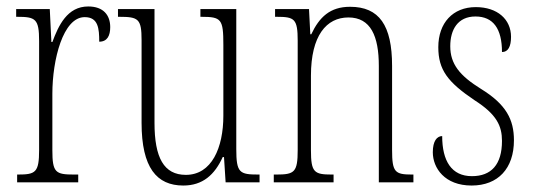

<svg xmlns="http://www.w3.org/2000/svg" viewBox="-20 -564 1648 594"><path d="M33 0H222V-24H209C152 -24 142 -30 142 -99V-274C142 -379 175 -511 242 -511C284 -511 287 -476 287 -435C312 -435 321 -454 321 -480C321 -517 300 -544 253 -544C188 -544 161 -485 142 -434H139L134 -536H30V-512H33C90 -512 101 -506 101 -437V-100C101 -30 90 -24 35 -24H33Z M547 10C607 10 644 -23 669 -78H673L678 0H783V-24H780C721 -24 711 -29 711 -103V-536H600V-512H603C665 -512 671 -505 671 -425V-206C671 -107 635 -23 555 -23C487 -23 458 -76 458 -184V-536H345V-512H349C408 -512 418 -506 418 -440V-184C418 -45 465 10 547 10Z M827 0H1012V-24H1006C952 -24 942 -31 942 -99V-330C942 -454 990 -510 1058 -510C1127 -510 1152 -452 1152 -360V0H1259V-24H1255C1202 -24 1193 -31 1193 -100V-360C1193 -486 1153 -543 1063 -543C1001 -543 968 -511 943 -458H940L936 -536H831V-512H836C891 -512 901 -506 901 -438V-100C901 -31 891 -24 835 -24H827Z M1439 10C1521 10 1570 -43 1570 -130C1570 -194 1546 -241 1468 -289C1402 -330 1373 -366 1373 -421C1373 -472 1396 -513 1451 -513C1506 -513 1533 -475 1533 -403C1552 -403 1561 -420 1561 -450C1561 -504 1519 -542 1452 -542C1381 -542 1336 -493 1336 -418C1336 -348 1365 -310 1448 -254C1517 -210 1533 -174 1533 -128C1533 -55 1500 -19 1440 -19C1377 -19 1348 -66 1348 -143C1332 -143 1319 -128 1319 -93C1319 -44 1356 10 1439 10Z"/></svg>

Font: Noto Serif Devanagari ExtraCondensed ExtraLight
Style: Regular
Weight: 200
Width: 2
Designer: Universal Thirst, Indian Type Foundry and the Monotype Design Team
Foundry: Monotype Imaging Inc.
Version: Version 2.004